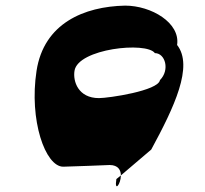

<svg xmlns="http://www.w3.org/2000/svg" viewBox="-20 -729 730 683"><path d="M110 -477C83 -302 141 -136 205 -136C223 -136 370 -142 370 -142C401 -142 410 -123 410 -105L518 -197C600 -348 669 -494 610 -569C622 -648 518 -709 425 -709C279 -706 136 -646 110 -477ZM245 -477C257 -556 501 -582 531 -540C568 -540 585 -480 549 -444C543 -406 366 -380 332 -380C258 -380 239 -440 245 -477ZM394 -92C386 -43 410 -74 410 -105Z"/></svg>

Font: Ampere
Style: Ita
Weight: 400
Version: Version 1